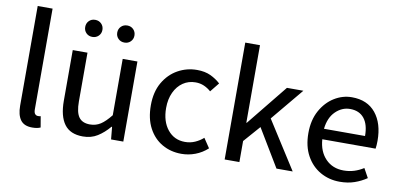

<svg xmlns="http://www.w3.org/2000/svg" viewBox="-70 -952 2471 1185"><g transform="rotate(10 1165.5 -359.5)"><path d="M177.7 12.2Q126.5 12.2 104 -19Q81.5 -50.3 81.5 -107.9V-732.4H174.8V-101.6Q174.8 -80.6 182.4 -72.3Q189.9 -64 200.2 -64Q204.1 -64 208 -64.2Q211.9 -64.5 217.8 -65.9L229.5 2.9Q220.2 7.3 207.3 9.8Q194.3 12.2 177.7 12.2Z M495.1 12.2Q415.5 12.2 378.7 -38.1Q341.8 -88.4 341.8 -184.6V-502H434.1V-196.3Q434.1 -128.4 455.8 -98.4Q477.5 -68.4 525.4 -68.4Q562.5 -68.4 591.6 -87.2Q620.6 -106 654.8 -148.9V-502H747.1V0H670.4L663.1 -77.6H659.7Q625.5 -37.1 586.2 -12.5Q546.9 12.2 495.1 12.2ZM446.3 -603Q422.9 -603 407.7 -618.4Q392.6 -633.8 392.6 -656.2Q392.6 -679.2 407.7 -694.6Q422.9 -710 446.3 -710Q469.7 -710 485.1 -694.6Q500.5 -679.2 500.5 -656.2Q500.5 -633.8 485.1 -618.4Q469.7 -603 446.3 -603ZM647.5 -603Q624 -603 608.6 -618.4Q593.3 -633.8 593.3 -656.2Q593.3 -679.2 608.6 -694.6Q624 -710 647.5 -710Q670.9 -710 686 -694.6Q701.2 -679.2 701.2 -656.2Q701.2 -633.8 686 -618.4Q670.9 -603 647.5 -603Z M1112.3 12.2Q1045.4 12.2 991.7 -18.6Q938 -49.3 906.7 -108.2Q875.5 -167 875.5 -250.5Q875.5 -334 909.4 -393.1Q943.4 -452.1 999 -483.4Q1054.7 -514.6 1119.6 -514.6Q1168.9 -514.6 1204.6 -497.8Q1240.2 -481 1267.1 -456.1L1220.7 -398.4Q1200.7 -416.5 1176.5 -427Q1152.3 -437.5 1124 -437.5Q1079.6 -437.5 1045.2 -414.1Q1010.7 -390.6 991 -348.4Q971.2 -306.2 971.2 -250.5Q971.2 -166.5 1012.7 -115.2Q1054.2 -64 1121.6 -64Q1155.3 -64 1184.3 -76.9Q1213.4 -89.8 1235.8 -109.9L1275.4 -50.8Q1241.2 -19.5 1199.2 -3.7Q1157.2 12.2 1112.3 12.2Z M1382.3 0V-732.4H1474.6V-246.6H1477.5L1684.1 -502H1787.1L1618.2 -298.8L1808.6 0H1707L1565.4 -235.4L1474.6 -131.8V0Z M2104.5 12.2Q2037.6 12.2 1982.7 -19Q1927.7 -50.3 1895.3 -109.1Q1862.8 -168 1862.8 -250.5Q1862.8 -332 1895.5 -391.4Q1928.2 -450.7 1980 -482.7Q2031.7 -514.6 2089.8 -514.6Q2187 -514.6 2239.3 -450.2Q2291.5 -385.7 2291.5 -277.8Q2291.5 -249 2288.1 -227.5H1954.1Q1959.5 -150.9 2003.4 -105.7Q2047.4 -60.5 2116.2 -60.5Q2151.9 -60.5 2182.6 -70.3Q2213.4 -80.1 2240.7 -97.7L2272.5 -40Q2238.3 -16.6 2197 -2.2Q2155.8 12.2 2104.5 12.2ZM1953.1 -293H2210.4Q2210.4 -364.7 2179.7 -403.1Q2148.9 -441.4 2091.3 -441.4Q2040.5 -441.4 2000.7 -402.6Q1960.9 -363.8 1953.1 -293Z"/></g></svg>

Font: Akatab Medium
Style: Regular
Weight: 500
Designer: SIL Global
Foundry: SIL Global
Version: Version 4.100